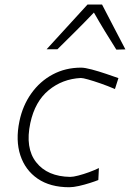

<svg xmlns="http://www.w3.org/2000/svg" viewBox="-20 -796 560 826"><path d="M278 9.5Q196 9.5 142.2 -27.2Q88.5 -64 67.5 -128Q46.5 -192 63.5 -274Q77.5 -342 114.8 -394.2Q152 -446.5 207 -475.8Q262 -505 328.5 -505Q345 -505 375 -497Q405 -489 436.8 -478.2Q468.5 -467.5 489.5 -460L474.5 -413Q443 -426.5 412.8 -437Q382.5 -447.5 359.5 -454Q336.5 -460.5 328 -460.5Q248.5 -456.5 189.5 -408Q130.5 -359.5 110.5 -267Q87.5 -159 135.8 -97.8Q184 -36.5 282 -35Q295 -35 317 -40.8Q339 -46.5 363 -55.2Q387 -64 405.5 -73L403 -21.5Q389.5 -16 366.8 -8.8Q344 -1.5 319.8 4Q295.5 9.5 278 9.5ZM480.5 -582.5Q455.5 -622 431.2 -661.8Q407 -701.5 384 -742Q346 -702 306.8 -663Q267.5 -624 227 -584H180.5Q225.5 -633.5 269 -680.8Q312.5 -728 356.5 -776.5H419Q444 -729 469 -680.2Q494 -631.5 519.5 -583.5Z"/></svg>

Font: Commissioner Loud ExtraLight
Style: Italic
Weight: 200
Italic angle: -12°
Designer: Kostas Bartsokas
Foundry: Kostas Bartsokas
Version: Version 1.000; ttfautohint (v1.8.3)